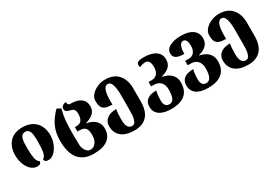

<svg xmlns="http://www.w3.org/2000/svg" viewBox="21 -1452 3655 2595"><g transform="rotate(-30 1848.0 -154.5)"><path d="M42 -271Q42 -398 112.5 -474.5Q183 -551 314 -551Q401 -551 463.5 -516Q526 -481 558.5 -417.5Q591 -354 591 -271Q591 -205 565.5 -139.5Q540 -74 497 -32Q454 10 403 10Q342 10 342 -37Q381 -58 391 -121Q401 -184 401 -274Q401 -341 396.5 -382Q392 -423 373.5 -451Q355 -479 316 -479Q278 -479 260 -453Q242 -427 237 -389Q232 -351 232 -293V-246Q232 -170 243.5 -113Q255 -56 291 -37Q291 -17 276 -3.5Q261 10 230 10Q174 10 131 -30.5Q88 -71 65 -136Q42 -201 42 -271Z M666 -133Q666 -257 706.5 -349.5Q747 -442 841 -539L901 -508Q877 -425 869 -344Q861 -263 861 -132Q861 -80 863 4Q865 48 865 64Q879 116 904 144.5Q929 173 964 173Q1017 173 1049.5 127.5Q1082 82 1082 13Q1082 -67 1055 -98Q1028 -129 962 -129H932V-198H962Q1062 -198 1062 -333Q1062 -379 1044.5 -399Q1027 -419 985 -427Q952 -434 935.5 -447Q919 -460 919 -489Q919 -515 940.5 -532.5Q962 -550 995 -554Q995 -523 1007 -512Q1019 -501 1045 -501Q1145 -501 1200 -459Q1255 -417 1255 -340Q1255 -276 1215 -235Q1175 -194 1089 -169V-166Q1176 -152 1225 -104Q1274 -56 1274 16Q1274 127 1199 185Q1124 243 975 243Q824 243 745 149Q666 55 666 -133Z M1338 23Q1338 -47 1390.5 -88.5Q1443 -130 1538 -130Q1526 -72 1526 28Q1526 104 1547.5 140Q1569 176 1613 176Q1650 176 1666.5 135Q1683 94 1685.5 51Q1688 8 1688 -55V-269Q1688 -352 1670.5 -416.5Q1653 -481 1605 -481Q1523 -481 1523 -260Q1523 -223 1524 -208Q1456 -208 1418.5 -222.5Q1381 -237 1365 -270Q1349 -303 1349 -363Q1349 -415 1386.5 -458Q1424 -501 1483.5 -526Q1543 -551 1605 -551Q1737 -551 1807 -471.5Q1877 -392 1877 -257V-54Q1877 95 1808.5 170Q1740 245 1612 245Q1480 245 1409 187Q1338 129 1338 23Z M1941 68Q1941 -3 1989.5 -40Q2038 -77 2132 -77Q2126 -60 2121 -13.5Q2116 33 2116 72Q2116 174 2197 174Q2242 174 2263.5 129.5Q2285 85 2285 -7Q2285 -76 2247 -117.5Q2209 -159 2142 -159H2099V-228H2149Q2205 -228 2235 -265Q2265 -302 2265 -369Q2265 -424 2246.5 -453Q2228 -482 2193 -482Q2169 -482 2142 -474.5Q2115 -467 2108 -458Q2101 -463 2097.5 -470.5Q2094 -478 2094 -492Q2094 -525 2121 -538Q2148 -551 2206 -551Q2326 -551 2392 -505Q2458 -459 2458 -374Q2458 -308 2417.5 -266.5Q2377 -225 2292 -202V-197Q2381 -180 2428.5 -130.5Q2476 -81 2476 -5Q2476 118 2403 180.5Q2330 243 2188 243Q2068 243 2004.5 197.5Q1941 152 1941 68Z M2517 70Q2517 -3 2566 -40Q2615 -77 2709 -77Q2703 -60 2697.5 -13Q2692 34 2692 74Q2692 124 2711 150Q2730 176 2767 176Q2816 176 2838.5 132Q2861 88 2861 -7Q2861 -77 2823 -118Q2785 -159 2718 -159H2670V-228H2725Q2781 -228 2811 -265Q2841 -302 2841 -369Q2841 -420 2825 -448.5Q2809 -477 2781 -477Q2746 -477 2727 -436Q2708 -395 2708 -315Q2627 -315 2586 -338.5Q2545 -362 2545 -414Q2545 -482 2617 -516.5Q2689 -551 2789 -551Q2905 -551 2969.5 -504Q3034 -457 3034 -374Q3034 -307 2993 -264.5Q2952 -222 2868 -200V-197Q2957 -180 3005 -130.5Q3053 -81 3053 -5Q3053 120 2978.5 182.5Q2904 245 2758 245Q2641 245 2579 199Q2517 153 2517 70Z M3113 23Q3113 -47 3165.5 -88.5Q3218 -130 3313 -130Q3301 -72 3301 28Q3301 104 3322.5 140Q3344 176 3388 176Q3425 176 3441.5 135Q3458 94 3460.5 51Q3463 8 3463 -55V-269Q3463 -352 3445.5 -416.5Q3428 -481 3380 -481Q3298 -481 3298 -260Q3298 -223 3299 -208Q3231 -208 3193.5 -222.5Q3156 -237 3140 -270Q3124 -303 3124 -363Q3124 -415 3161.5 -458Q3199 -501 3258.5 -526Q3318 -551 3380 -551Q3512 -551 3582 -471.5Q3652 -392 3652 -257V-54Q3652 95 3583.5 170Q3515 245 3387 245Q3255 245 3184 187Q3113 129 3113 23Z"/></g></svg>

Font: Noto Serif Georgian Black
Style: Regular
Weight: 900
Designer: Monotype Design team
Foundry: Monotype Imaging Inc.
Version: Version 1.000